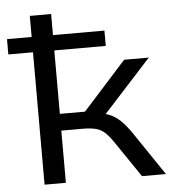

<svg xmlns="http://www.w3.org/2000/svg" viewBox="-54 -752 717 799"><g transform="rotate(-5 304.5 -352.5)"><path d="M100 0V-553H-3V-617H100V-705H189V-617H404V-553H189V-288H294L475 -489H578L361 -251L343 -277Q375 -274 398 -264Q421 -254 441.5 -234Q462 -214 486 -179L607 0H507L403 -153Q385 -179 369.5 -193Q354 -207 332.5 -212.5Q311 -218 278 -218H189V0Z"/></g></svg>

Font: Nunito Sans 10pt SemiExpanded
Style: Regular
Weight: 400
Width: 6
Designer: Vernon Adams
Foundry: Vernon Adams
Version: Version 3.101;gftools[0.9.27]